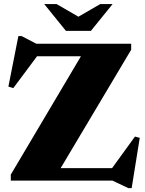

<svg xmlns="http://www.w3.org/2000/svg" viewBox="-20 -904 726 961"><path d="M636.5 -685V-655L261 -24.5L148 -62.5H541L655.5 -220.5L679.5 -214L639 37.5H622L543 0H34V-30L408 -661L560 -622.5H165.5L46.5 -463L22 -470.5L72 -723.5H88L162 -685ZM393 -808.5H352L481.5 -883.5H543.5L435 -749.5H310L201.5 -883.5H263.5Z"/></svg>

Font: Newsreader 36pt ExtraBold
Style: Regular
Weight: 800
Designer: Hugues Gentile
Foundry: Production Type
Version: Version 1.003